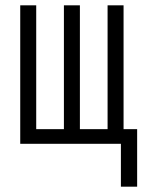

<svg xmlns="http://www.w3.org/2000/svg" viewBox="-20 -540 540 721"><path d="M434 161V0H56V-520H116V-55H220V-520H280V-55H384V-520H444V-55H495V161Z"/></svg>

Font: Iosevka Custom Light
Style: Regular
Weight: 300
Monospace: yes
Designer: Belleve Invis
Foundry: Belleve Invis
Version: Version 27.3.5